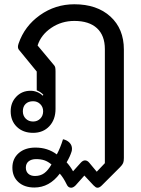

<svg xmlns="http://www.w3.org/2000/svg" viewBox="-20 -613 660 899"><path d="M292 250Q277 219 260 200Q211 265 141 265Q94 265 66 239.5Q38 214 38 172Q38 130 67.5 104Q97 78 146 78Q203 78 246 110Q262 81 275 39Q294 43 305.5 55Q317 67 317 83Q317 92 315 97Q308 120 292 147Q310 167 322 189L358 149Q368 138 378 138Q389 138 398 149L433 191L471 151V-383Q471 -447 434 -481Q397 -515 328 -515Q268 -515 220 -482.5Q172 -450 156 -400L232 -309Q237 -304 238.5 -297.5Q240 -291 240 -278V-103Q240 -53 211 -22Q182 9 135 9Q88 9 59 -19Q30 -47 30 -92Q30 -133 56.5 -160.5Q83 -188 123 -188Q139 -188 154 -182Q169 -176 180 -165L183 -169Q172 -182 152 -190V-278L71 -377Q64 -384 64 -394Q64 -400 67 -409Q95 -491 167 -542Q239 -593 328 -593Q434 -593 497 -535.5Q560 -478 560 -381V127Q560 142 556.5 150.5Q553 159 542 170L457 255Q446 266 437 266Q432 266 428 263.5Q424 261 418 255L375 209L334 255Q323 266 313 266Q299 266 292 250ZM182 -92Q182 -112 168.5 -125.5Q155 -139 135 -139Q113 -139 100 -126.5Q87 -114 87 -92Q87 -71 100.5 -57.5Q114 -44 135 -44Q155 -44 168.5 -57.5Q182 -71 182 -92ZM221 157Q204 143 187.5 137.5Q171 132 149 132Q127 132 114 142.5Q101 153 101 172Q101 190 112.5 200.5Q124 211 144 211Q169 211 187 198Q205 185 221 157Z"/></svg>

Font: K2D
Style: Regular
Weight: 400
Version: Version 1.000; ttfautohint (v1.6)